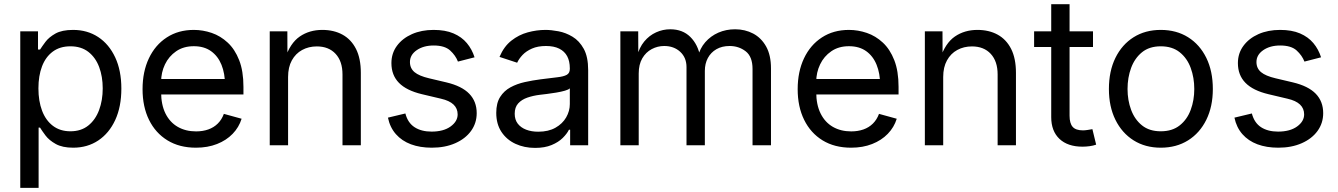

<svg xmlns="http://www.w3.org/2000/svg" viewBox="-20 -696 6410 920"><path d="M77.1 204.1V-545.9H162.1V-458.5H171.9Q181.2 -473.1 197.8 -495.4Q214.4 -517.6 245.6 -535.2Q276.9 -552.7 330.1 -552.7Q398.4 -552.7 450.4 -518.6Q502.4 -484.4 532 -421.1Q561.5 -357.9 561.5 -271.5Q561.5 -184.6 532.2 -121.1Q502.9 -57.6 450.9 -22.9Q398.9 11.7 330.6 11.7Q278.8 11.7 247.1 -6.1Q215.3 -23.9 198.2 -46.6Q181.2 -69.3 171.9 -84.5H165V204.1ZM317.4 -66.9Q368.7 -66.9 403.1 -94.5Q437.5 -122.1 454.8 -168.7Q472.2 -215.3 472.2 -272.5Q472.2 -329.1 455.1 -374.8Q438 -420.4 403.6 -447.3Q369.1 -474.1 317.4 -474.1Q267.1 -474.1 232.9 -448.7Q198.7 -423.3 181.4 -378.2Q164.1 -333 164.1 -272.5Q164.1 -211.9 181.6 -165.5Q199.2 -119.1 233.6 -93Q268.1 -66.9 317.4 -66.9Z M918.9 11.7Q839.8 11.7 782.5 -23.4Q725.1 -58.6 694.1 -121.6Q663.1 -184.6 663.1 -268.6Q663.1 -352.5 693.4 -416.5Q723.6 -480.5 779.1 -516.6Q834.5 -552.7 908.7 -552.7Q952.1 -552.7 994.4 -538.3Q1036.6 -523.9 1071 -491.9Q1105.5 -460 1126 -407.7Q1146.5 -355.5 1146.5 -279.8V-243.2H722.7V-317.4H1099.1L1058.1 -290Q1058.1 -343.8 1041.3 -385.5Q1024.4 -427.2 991.2 -450.9Q958 -474.6 908.7 -474.6Q859.4 -474.6 824.2 -450.4Q789.1 -426.3 770.5 -387.5Q752 -348.6 752 -304.2V-254.9Q752 -194.3 772.9 -152.1Q793.9 -109.9 831.8 -88.1Q869.6 -66.4 919.4 -66.4Q951.7 -66.4 978 -75.7Q1004.4 -85 1023.4 -103.8Q1042.5 -122.6 1052.7 -150.4L1137.7 -127Q1125 -85.9 1094.7 -54.7Q1064.5 -23.4 1019.8 -5.9Q975.1 11.7 918.9 11.7Z M1360.4 -327.1V0H1272.5V-545.9H1356.9L1357.4 -413.6H1345.2Q1370.1 -489.3 1416.3 -521Q1462.4 -552.7 1524.4 -552.7Q1579.6 -552.7 1621.1 -530Q1662.6 -507.3 1685.8 -461.7Q1709 -416 1709 -346.7V0H1621.1V-339.4Q1621.1 -402.3 1588.1 -438Q1555.2 -473.6 1498 -473.6Q1459 -473.6 1427.7 -456.5Q1396.5 -439.5 1378.4 -406.7Q1360.4 -374 1360.4 -327.1Z M2048.8 11.7Q1992.7 11.7 1949 -4.6Q1905.3 -21 1877 -53.2Q1848.6 -85.4 1838.9 -132.3L1922.4 -152.3Q1934.1 -107.4 1966.6 -86.4Q1999 -65.4 2047.9 -65.4Q2105 -65.4 2138.9 -89.8Q2172.9 -114.3 2172.9 -147.9Q2172.9 -176.3 2153.1 -195.1Q2133.3 -213.9 2092.8 -223.1L2002 -244.6Q1927.7 -262.2 1891.6 -299.1Q1855.5 -335.9 1855.5 -393.6Q1855.5 -440.4 1881.8 -476.3Q1908.2 -512.2 1953.9 -532.5Q1999.5 -552.7 2057.6 -552.7Q2113.8 -552.7 2153.1 -535.9Q2192.4 -519 2217 -489.5Q2241.7 -460 2253.9 -421.4L2174.3 -400.9Q2163.1 -430.2 2137 -454.1Q2110.8 -478 2058.1 -478Q2009.3 -478 1976.8 -455.6Q1944.3 -433.1 1944.3 -398.9Q1944.3 -368.7 1966.3 -350.3Q1988.3 -332 2036.1 -320.8L2118.7 -301.3Q2192.9 -283.7 2228.5 -246.8Q2264.2 -210 2264.2 -153.8Q2264.2 -106 2237.1 -68.6Q2210 -31.2 2161.4 -9.8Q2112.8 11.7 2048.8 11.7Z M2543.9 12.7Q2492.2 12.7 2450 -6.8Q2407.7 -26.4 2382.8 -64Q2357.9 -101.6 2357.9 -155.3Q2357.9 -202.1 2376.5 -231.4Q2395 -260.7 2426 -277.6Q2457 -294.4 2494.6 -302.7Q2532.2 -311 2570.3 -315.9Q2619.1 -322.3 2649.9 -325.7Q2680.7 -329.1 2695.6 -337.4Q2710.4 -345.7 2710.4 -365.7V-368.7Q2710.4 -402.8 2697.8 -426.5Q2685.1 -450.2 2659.7 -462.9Q2634.3 -475.6 2596.2 -475.6Q2557.1 -475.6 2529.3 -463.4Q2501.5 -451.2 2484.1 -432.9Q2466.8 -414.6 2458 -395.5L2373.5 -423.3Q2394.5 -473.1 2430.2 -501.2Q2465.8 -529.3 2508.8 -541Q2551.8 -552.7 2593.8 -552.7Q2621.1 -552.7 2656 -546.1Q2690.9 -539.6 2723.4 -520Q2755.9 -500.5 2777.1 -462.2Q2798.3 -423.8 2798.3 -359.9V0H2711.9V-74.2H2706.1Q2696.8 -55.2 2676.3 -34.9Q2655.8 -14.6 2623 -1Q2590.3 12.7 2543.9 12.7ZM2559.1 -64.9Q2607.9 -64.9 2641.6 -84Q2675.3 -103 2692.9 -133.5Q2710.4 -164.1 2710.4 -197.3V-272.9Q2705.1 -266.6 2687 -261.5Q2668.9 -256.3 2645.8 -252.4Q2622.6 -248.5 2600.8 -245.8Q2579.1 -243.2 2566.4 -241.7Q2534.7 -237.8 2507.1 -228.3Q2479.5 -218.8 2462.9 -200.4Q2446.3 -182.1 2446.3 -150.9Q2446.3 -122.6 2460.9 -103.5Q2475.6 -84.5 2501 -74.7Q2526.4 -64.9 2559.1 -64.9Z M2952.6 0V-545.9H3038.1L3038.6 -423.8H3031.7Q3043 -468.3 3067.1 -497.3Q3091.3 -526.4 3123.8 -541Q3156.2 -555.7 3191.4 -555.7Q3251 -555.7 3287.8 -519Q3324.7 -482.4 3335.4 -422.9H3323.7Q3333.5 -463.9 3359.4 -493.7Q3385.3 -523.4 3422.1 -539.6Q3459 -555.7 3502.4 -555.7Q3549.8 -555.7 3588.9 -535.2Q3627.9 -514.6 3651.1 -473.1Q3674.3 -431.6 3674.3 -368.2V0H3585.9V-365.7Q3585.9 -424.8 3553 -450.2Q3520 -475.6 3476.1 -475.6Q3439.5 -475.6 3412.8 -460.2Q3386.2 -444.8 3371.8 -418Q3357.4 -391.1 3357.4 -356.4V0H3269.5V-374.5Q3269.5 -419.9 3239.3 -447.8Q3209 -475.6 3162.6 -475.6Q3130.9 -475.6 3102.8 -460.7Q3074.7 -445.8 3057.6 -416.5Q3040.5 -387.2 3040.5 -343.8V0Z M4058.1 11.7Q3979 11.7 3921.6 -23.4Q3864.3 -58.6 3833.3 -121.6Q3802.2 -184.6 3802.2 -268.6Q3802.2 -352.5 3832.5 -416.5Q3862.8 -480.5 3918.2 -516.6Q3973.6 -552.7 4047.9 -552.7Q4091.3 -552.7 4133.5 -538.3Q4175.8 -523.9 4210.2 -491.9Q4244.6 -460 4265.1 -407.7Q4285.6 -355.5 4285.6 -279.8V-243.2H3861.8V-317.4H4238.3L4197.3 -290Q4197.3 -343.8 4180.4 -385.5Q4163.6 -427.2 4130.4 -450.9Q4097.2 -474.6 4047.9 -474.6Q3998.5 -474.6 3963.4 -450.4Q3928.2 -426.3 3909.7 -387.5Q3891.1 -348.6 3891.1 -304.2V-254.9Q3891.1 -194.3 3912.1 -152.1Q3933.1 -109.9 3970.9 -88.1Q4008.8 -66.4 4058.6 -66.4Q4090.8 -66.4 4117.2 -75.7Q4143.6 -85 4162.6 -103.8Q4181.6 -122.6 4191.9 -150.4L4276.9 -127Q4264.2 -85.9 4233.9 -54.7Q4203.6 -23.4 4158.9 -5.9Q4114.3 11.7 4058.1 11.7Z M4499.5 -327.1V0H4411.6V-545.9H4496.1L4496.6 -413.6H4484.4Q4509.3 -489.3 4555.4 -521Q4601.6 -552.7 4663.6 -552.7Q4718.8 -552.7 4760.3 -530Q4801.8 -507.3 4825 -461.7Q4848.1 -416 4848.1 -346.7V0H4760.3V-339.4Q4760.3 -402.3 4727.3 -438Q4694.3 -473.6 4637.2 -473.6Q4598.1 -473.6 4566.9 -456.5Q4535.6 -439.5 4517.6 -406.7Q4499.5 -374 4499.5 -327.1Z M5217.3 -545.9V-470.7H4935.1V-545.9ZM5017.1 -675.8H5105V-141.6Q5105 -105 5119.9 -88.1Q5134.8 -71.3 5169.4 -71.3Q5177.7 -71.3 5190.7 -73.2Q5203.6 -75.2 5214.4 -77.1L5232.4 -2.9Q5218.8 2 5201.4 4.4Q5184.1 6.8 5167 6.8Q5096.2 6.8 5056.6 -30.5Q5017.1 -67.9 5017.1 -134.8Z M5542 11.7Q5467.8 11.7 5411.9 -23.4Q5356 -58.6 5324.7 -122.1Q5293.5 -185.5 5293.5 -269.5Q5293.5 -355 5324.7 -418.7Q5356 -482.4 5411.9 -517.6Q5467.8 -552.7 5542 -552.7Q5616.7 -552.7 5672.9 -517.6Q5729 -482.4 5760.3 -418.7Q5791.5 -355 5791.5 -269.5Q5791.5 -185.5 5760.3 -122.1Q5729 -58.6 5672.9 -23.4Q5616.7 11.7 5542 11.7ZM5542 -66.9Q5597.2 -66.9 5632.8 -95.2Q5668.5 -123.5 5685.5 -169.7Q5702.6 -215.8 5702.6 -269.5Q5702.6 -323.7 5685.5 -370.4Q5668.5 -417 5632.8 -445.6Q5597.2 -474.1 5542 -474.1Q5487.3 -474.1 5452.1 -445.6Q5417 -417 5399.9 -370.6Q5382.8 -324.2 5382.8 -269.5Q5382.8 -215.8 5399.9 -169.7Q5417 -123.5 5452.1 -95.2Q5487.3 -66.9 5542 -66.9Z M6105 11.7Q6048.8 11.7 6005.1 -4.6Q5961.4 -21 5933.1 -53.2Q5904.8 -85.4 5895 -132.3L5978.5 -152.3Q5990.2 -107.4 6022.7 -86.4Q6055.2 -65.4 6104 -65.4Q6161.1 -65.4 6195.1 -89.8Q6229 -114.3 6229 -147.9Q6229 -176.3 6209.2 -195.1Q6189.5 -213.9 6148.9 -223.1L6058.1 -244.6Q5983.9 -262.2 5947.8 -299.1Q5911.6 -335.9 5911.6 -393.6Q5911.6 -440.4 5938 -476.3Q5964.4 -512.2 6010 -532.5Q6055.7 -552.7 6113.8 -552.7Q6169.9 -552.7 6209.2 -535.9Q6248.5 -519 6273.2 -489.5Q6297.9 -460 6310.1 -421.4L6230.5 -400.9Q6219.2 -430.2 6193.1 -454.1Q6167 -478 6114.3 -478Q6065.4 -478 6033 -455.6Q6000.5 -433.1 6000.5 -398.9Q6000.5 -368.7 6022.5 -350.3Q6044.4 -332 6092.3 -320.8L6174.8 -301.3Q6249 -283.7 6284.7 -246.8Q6320.3 -210 6320.3 -153.8Q6320.3 -106 6293.2 -68.6Q6266.1 -31.2 6217.5 -9.8Q6168.9 11.7 6105 11.7Z"/></svg>

Font: Inter Variable LoSnoCo
Style: Regular
Weight: 400
Designer: Rasmus Andersson
Foundry: rsms
Version: Version 4.000;git-a52131595; featfreeze: case,dlig,ss01,ss02